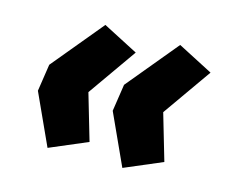

<svg xmlns="http://www.w3.org/2000/svg" viewBox="-68 -563 694 590"><g transform="rotate(15 279.0 -267.5)"><path d="M126 -62 52 -224 65 -310 200 -473 312 -415 203 -260 246 -113ZM364 -62 290 -224 303 -310 438 -473 550 -415 441 -260 484 -113Z"/></g></svg>

Font: Nunito Sans 12pt ExtraLight 12pt Black
Style: Italic
Weight: 900
Italic angle: -9°
Version: Version 3.101;gftools[0.9.27]